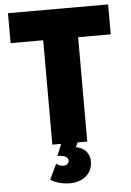

<svg xmlns="http://www.w3.org/2000/svg" viewBox="-60 -744 682 997"><g transform="rotate(-5 281.0 -246.0)"><path d="M190 0H236L211 61C256 61 267 75 267 91C267 103 256 114 238 114C222 114 209 107 201 100L163 181C191 198 228 208 263 208C324 208 382 175 382 103C382 63 356 31 310 24L322 0H372V-544H542V-700H20V-544H190Z"/></g></svg>

Font: Fixel Text ExtraBold
Style: Regular
Weight: 800
Width: 4
Designer: AlfaBravo + MacPaw
Foundry: Kyrylo Tkachov, Marchela Mozhyna, Serhii Makarenko, Maria Weinstein, Zakhar Kryvoshyya
Version: Version 1.211